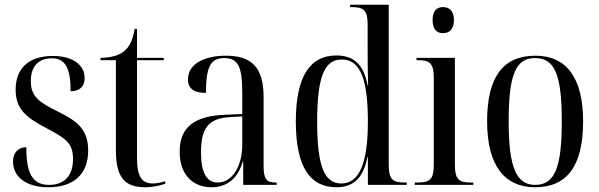

<svg xmlns="http://www.w3.org/2000/svg" viewBox="-20 -780 2526 810"><path d="M184 10C293 10 352 -47 352 -145C352 -236 304 -270 223 -310C146 -348 110 -372 110 -438C110 -501 143 -534 199 -534C254 -534 278 -495 278 -395C317 -395 337 -416 337 -451C337 -503 291 -544 203 -544C105 -544 46 -495 46 -402C46 -318 91 -284 180 -237C257 -196 288 -177 288 -109C288 -36 249 0 187 0C116 0 91 -50 91 -159C64 -159 35 -143 35 -97C35 -40 83 10 184 10Z M592 10C627 10 659 2 677 -5V-15C655 -9 639 -6 624 -6C579 -6 558 -35 558 -113V-526H671V-536H558V-658H548C541 -615 528 -582 501 -562C479 -545 448 -537 404 -536V-526H469V-144C469 -29 509 10 592 10Z M873 10C936 10 984 -26 1004 -99H1006V0H1147V-10H1144C1104 -10 1092 -23 1092 -83V-372C1092 -499 1038 -545 933 -545C841 -545 773 -510 773 -445C773 -405 800 -388 849 -388C849 -496 867 -535 926 -535C986 -535 1002 -496 1002 -389V-299L932 -296C801 -291 738 -245 738 -140C738 -44 792 10 873 10ZM899 -10C852 -10 828 -51 828 -137C828 -237 857 -281 951 -286L1002 -289V-168C1002 -80 960 -10 899 -10Z M1399 10C1474 10 1513 -32 1530 -117H1532V0H1696V-10H1687C1636 -10 1620 -24 1620 -84V-760H1457V-750H1462C1513 -750 1531 -739 1531 -675V-567C1531 -531 1531 -483 1533 -419H1531C1515 -506 1474 -546 1399 -546C1292 -546 1228 -464 1228 -268C1228 -72 1290 10 1399 10ZM1420 -6C1350 -6 1318 -74 1318 -267C1318 -462 1351 -529 1422 -529C1503 -529 1532 -439 1532 -266C1532 -92 1496 -6 1420 -6Z M1849 -640C1874 -640 1895 -655 1895 -695C1895 -736 1874 -750 1849 -750C1824 -750 1805 -736 1805 -695C1805 -655 1824 -640 1849 -640ZM1730 0H1977V-10H1965C1915 -10 1899 -24 1899 -86V-536H1737V-526H1745C1794 -526 1810 -512 1810 -451V-86C1810 -24 1794 -10 1743 -10H1730Z M2237 10C2371 10 2440 -78 2440 -268C2440 -454 2368 -545 2239 -545C2102 -545 2035 -455 2035 -268C2035 -80 2110 10 2237 10ZM2238 0C2158 0 2126 -74 2126 -268C2126 -464 2155 -535 2237 -535C2321 -535 2350 -464 2350 -268C2350 -74 2321 0 2238 0Z"/></svg>

Font: Noto Serif Display Condensed
Style: Regular
Weight: 400
Width: 3
Designer: Monotype Design Team
Foundry: Monotype Imaging Inc.
Version: Version 2.009